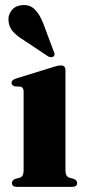

<svg xmlns="http://www.w3.org/2000/svg" viewBox="-20 -728 337 748"><path d="M235 -455V-63.5Q235 -41.5 249.5 -36L267.5 -31Q280.5 -26 280.5 -15Q280.5 0 261.5 0H45.5Q26.5 0 26.5 -15Q26.5 -25.5 39 -31L58 -36Q72 -41.5 72 -63.5V-372Q72 -387.5 59.5 -390.5L37.5 -391.5Q25 -395.5 25 -405.5Q25 -416 42 -422L183 -465.5Q195.5 -469.5 202.2 -471.2Q209 -473 217 -473Q235 -473 235 -455ZM148 -638 189 -528.5Q191.5 -523 192.5 -518.2Q193.5 -513.5 189.5 -509Q181.5 -501.5 168 -508L72.5 -571.5Q46.5 -587 30.5 -605Q14.5 -623 13 -648.5Q11 -668.5 25 -687.2Q39 -706 67.5 -708Q96 -710.5 115.2 -691.5Q134.5 -672.5 148 -638Z"/></svg>

Font: Fraunces 72pt
Style: Bold
Weight: 700
Version: Version 1.000;[b76b70a41]